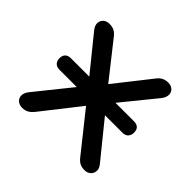

<svg xmlns="http://www.w3.org/2000/svg" viewBox="-126 -640 792 792"><g transform="rotate(45 270.0 -244.0)"><path d="M88 6Q73 6 62 -3Q51 -12 50.5 -27Q50 -42 63 -59L236 -274V-229L74 -429Q60 -446 61 -461Q62 -476 72.5 -485Q83 -494 99 -494Q116 -494 127.5 -488Q139 -482 149 -469L287 -294H255L393 -469Q403 -482 414.5 -488Q426 -494 442 -494Q458 -494 468.5 -485Q479 -476 479.5 -461Q480 -446 467 -429L306 -231V-271L478 -59Q492 -43 491 -28Q490 -13 479.5 -3.5Q469 6 453 6Q436 6 424.5 0Q413 -6 403 -19L254 -206H285L138 -19Q128 -7 116.5 -0.5Q105 6 88 6ZM87 -214Q70 -214 61.5 -223.5Q53 -233 53 -248Q53 -263 61.5 -272Q70 -281 87 -281H454Q488 -281 488 -248Q488 -233 479.5 -223.5Q471 -214 454 -214Z"/></g></svg>

Font: Nunito Medium
Style: Regular
Weight: 500
Designer: Vernon Adams
Foundry: Vernon Adams
Version: Version 3.601